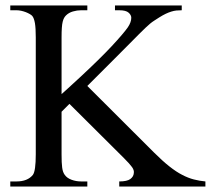

<svg xmlns="http://www.w3.org/2000/svg" viewBox="-20 -682 771 702"><path d="M416 0V-18.6Q444.3 -18.6 456.3 -27.3Q468.3 -36.1 469.2 -48.8Q471.2 -59.1 462.9 -70.8Q454.6 -82.5 433.1 -104L233.9 -302.2L205.1 -273.4V-117.7Q205.1 -101.6 205.6 -89.8Q206.1 -78.1 207.3 -69.3Q208.5 -60.5 210.7 -54.2Q212.9 -47.9 216.8 -42.5Q225.1 -30.8 241.7 -24.7Q258.3 -18.6 276.4 -18.6H299.3V0H17.6V-18.6H40.5Q80.6 -18.6 100.1 -42.5Q110.8 -56.6 110.8 -117.7V-545.4Q110.8 -579.1 107.7 -597.4Q104.5 -615.7 98.1 -623.5Q95.2 -627 88.9 -630.6Q82.5 -634.3 74.5 -637.5Q66.4 -640.6 57.4 -642.6Q48.3 -644.5 40.5 -644.5H17.6V-662.1H299.3V-644.5H276.4Q261.7 -644.5 246.6 -640.1Q231.4 -635.7 221.2 -625.5Q217.3 -621.6 214.4 -616.5Q211.4 -611.3 209.2 -602.5Q207 -593.8 206.1 -580.1Q205.1 -566.4 205.1 -545.4V-337.9Q210.4 -342.3 226.8 -357.4Q243.2 -372.6 272.5 -399.4Q345.2 -466.8 388.7 -513.4Q432.1 -560.1 447.3 -582Q460 -600.6 460 -617.2Q460 -627 450.2 -635.7Q440.4 -644.5 416 -644.5H400.4V-662.1H644.5V-644.5Q634.3 -644.5 625 -643.6Q615.7 -642.6 606.2 -639.6Q596.7 -636.7 585.9 -631.6Q575.2 -626.5 562 -618.2Q551.3 -611.3 543.7 -606.4Q536.1 -601.6 528.8 -595.5Q521.5 -589.4 512.2 -580.6Q502.9 -571.8 488.5 -557.4Q474.1 -543 453.1 -521.7Q432.1 -500.5 400.4 -468.8L299.3 -367.7L543.5 -124Q603.5 -64 646.5 -42.5Q668 -31.2 688.7 -25.9Q709.5 -20.5 731 -18.6V0Z"/></svg>

Font: Doulos SIL Phon
Style: Regular
Weight: 400
Designer: Walt Agee, Victor Gaultney, Peter Martin, Debbi Hosken, Becca Hirsbrunner
Foundry: SIL International
Version: Version 5.000